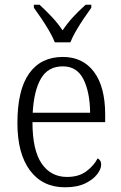

<svg xmlns="http://www.w3.org/2000/svg" viewBox="-20 -786 515 816"><path d="M256 10Q161 10 107.5 -61.5Q54 -133 54 -263Q54 -404 104 -474Q154 -544 247 -544Q332 -544 379.5 -480.5Q427 -417 427 -299V-267H118Q118 -148 157 -91Q196 -34 265 -34Q315 -34 347 -58Q379 -82 395 -113Q401 -110 405.5 -103.5Q410 -97 410 -86Q410 -68 393 -45.5Q376 -23 342 -6.5Q308 10 256 10ZM363 -307Q362 -395 334.5 -449.5Q307 -504 247 -504Q184 -504 154 -452Q124 -400 119 -307ZM213 -606Q204 -629 188.5 -655.5Q173 -682 155.5 -708Q138 -734 124 -753V-766H148Q177 -739 201 -713.5Q225 -688 246 -657Q267 -688 290.5 -713.5Q314 -739 344 -766H368V-753Q354 -734 336.5 -708Q319 -682 303.5 -655.5Q288 -629 279 -606Z"/></svg>

Font: Noto Serif Armenian SemiCondensed Light
Style: Regular
Weight: 300
Width: 4
Designer: Monotype Design Team
Foundry: Monotype Imaging Inc.
Version: Version 2.008; ttfautohint (v1.8.4.7-5d5b)